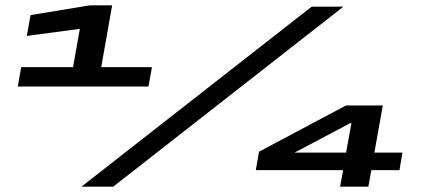

<svg xmlns="http://www.w3.org/2000/svg" viewBox="-20 -699 1605 719"><path d="M46.5 -375 59.5 -447.5H253.5L279 -591L80.5 -564.5L94.5 -642.5L316.5 -679H400L359 -447.5H549L536 -375ZM285 0 1147 -674H1266L404 0ZM1253.5 0 1265 -62H938L950 -131L1275.5 -304H1413.5L1382 -127.5H1487L1476 -62H1370.5L1359.5 0ZM1083 -127.5H1276L1296 -238H1292Z"/></svg>

Font: Anybody UltraExpanded ExtraBold
Style: Italic
Weight: 800
Width: 9
Italic angle: -10°
Designer: Tyler Finck
Foundry: Etcetera Type Company
Version: Version 1.010; ttfautohint (v1.8.3) -l 8 -r 50 -G 200 -x 14 